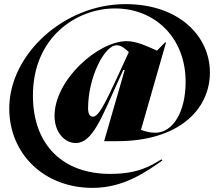

<svg xmlns="http://www.w3.org/2000/svg" viewBox="-20 -744 1065 933"><path d="M430 169C585 169 693 88 769 36L765 30C710 63 651 101 515 101C288 101 140 -37 140 -280C140 -563 351 -703 539 -703C732 -703 882 -562 882 -346C882 -201 821 -99 734 -99C714 -99 687 -104 665 -113L787 -538H782L743 -498C687 -523 641 -544 595 -544C458 -544 245 -357 245 -181C245 -100 295 -49 348 -49C430 -49 474 -173 559 -360L579 -404H586L486 -58H550C845 -58 1000 -209 1000 -392C1000 -568 850 -724 590 -724C291 -724 25 -480 25 -217C25 3 193 169 430 169ZM408 -218C408 -367 487 -524 547 -524C571 -524 589 -506 606 -491L548 -365C488 -235 458 -177 432 -177C418 -177 408 -188 408 -218Z"/></svg>

Font: Nyght Serif Dark
Style: Regular
Weight: 800
Designer: Maksym Kobuzan
Version: Version 0.410;Glyphs 3.1.2 (3151)